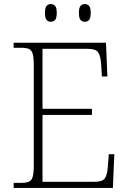

<svg xmlns="http://www.w3.org/2000/svg" viewBox="-20 -924 633 944"><path d="M47 0V-25H84Q108 -25 121.5 -30.5Q135 -36 140.5 -54Q146 -72 146 -108V-605Q146 -642 140.5 -660Q135 -678 122 -683.5Q109 -689 84 -689H47V-714H501L508 -548H481L477 -612Q474 -651 462 -667.5Q450 -684 410 -684H189V-389H432V-359H189V-30H442Q483 -30 495 -46.5Q507 -63 510 -102L515 -166H542L535 0ZM397 -817Q384 -817 376 -826Q368 -835 368 -861Q368 -886 376 -895Q384 -904 397 -904Q410 -904 418 -895Q426 -886 426 -861Q426 -835 418 -826Q410 -817 397 -817ZM230 -817Q217 -817 209 -826Q201 -835 201 -861Q201 -886 209 -895Q217 -904 230 -904Q243 -904 251 -895Q259 -886 259 -861Q259 -835 251 -826Q243 -817 230 -817Z"/></svg>

Font: Noto Serif ExtraLight
Style: Regular
Weight: 200
Designer: Monotype Design Team
Foundry: Monotype Imaging Inc.
Version: Version 2.015; ttfautohint (v1.8.4.7-5d5b)